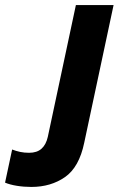

<svg xmlns="http://www.w3.org/2000/svg" viewBox="-206 -550 483 759"><path d="M-82 189Q-112 189 -139.5 184.5Q-167 180 -186 172L-158 41Q-143 47 -126.5 50.5Q-110 54 -91 54Q-60 54 -42 38Q-24 22 -17 -9L94 -530H243L127 14Q107 111 51 150Q-5 189 -82 189Z"/></svg>

Font: Radio Canada Big
Style: Bold Italic
Weight: 700
Italic angle: -12°
Designer: Étienne Aubert Bonn
Foundry: Coppers and Brasses
Version: Version 1.001